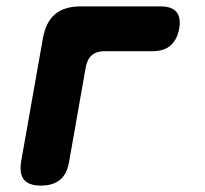

<svg xmlns="http://www.w3.org/2000/svg" viewBox="-20 -570 640 600"><path d="M108 10Q70 10 55 -8.5Q40 -27 46 -65L114 -450Q123 -501 152 -525.5Q181 -550 232 -550H482Q517 -550 531.5 -532.5Q546 -515 540 -480Q533 -445 512.5 -427.5Q492 -410 457 -410H307Q282 -410 267.5 -398Q253 -386 248 -360L196 -65Q190 -27 168 -8.5Q146 10 108 10Z"/></svg>

Font: Maple Mono NL ExtraBold
Style: Italic
Weight: 800
Italic angle: -10°
Monospace: yes
Designer: subframe7536
Version: Version 7.000